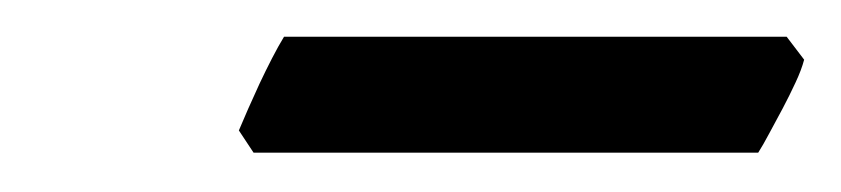

<svg xmlns="http://www.w3.org/2000/svg" viewBox="-20 -646 447 102"><path d="M407.2 -614.3Q405.8 -608.9 402.6 -602.1Q399.4 -595.2 395.8 -588.4Q392.1 -581.5 388.7 -575.2Q385.3 -568.8 382.8 -564.9H114.7L106.9 -576.7Q108.9 -581.5 111.8 -588.1Q114.7 -594.7 117.9 -601.6Q121.1 -608.4 124.5 -615Q127.9 -621.6 130.9 -626.5H397.9Z"/></svg>

Font: Gentium Plus Eur
Style: Italic
Weight: 400
Italic angle: -8°
Designer: J. Victor Gaultney, Annie Olsen, Iska Routamaa, Becca Hirsbrunner
Foundry: SIL International
Version: Version 5.000